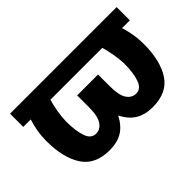

<svg xmlns="http://www.w3.org/2000/svg" viewBox="-87 -795 1073 1073"><g transform="rotate(-45 449.5 -258.5)"><path d="M290.5 10.3Q175.8 10.3 125.5 -66.9Q75.2 -144 75.2 -276.9Q75.2 -316.9 81.5 -353.5Q87.9 -390.1 99.1 -423.8H40V-528.3H882.3V-423.8H820.8Q831.5 -389.2 837.9 -352.8Q844.2 -316.4 844.2 -276.9Q844.2 -143.6 794.2 -66.7Q744.1 10.3 629.9 10.3Q570.3 10.3 528.8 -14.6Q487.3 -39.6 460.4 -93.8Q430.7 -37.6 389.9 -13.7Q349.1 10.3 290.5 10.3ZM301.8 -108.9Q334 -108.9 355.7 -139.6Q377.4 -170.4 377.4 -242.2V-335.4H542.5V-242.2Q542.5 -170.4 563.7 -139.6Q585 -108.9 617.7 -108.9Q656.7 -108.9 673.1 -155.5Q689.5 -202.1 689.5 -276.9Q688 -312.5 681.6 -349.4Q675.3 -386.2 664.6 -423.8H254.9Q243.7 -387.2 237.8 -350.3Q231.9 -313.5 230.5 -276.9Q230.5 -202.1 246.3 -155.5Q262.2 -108.9 301.8 -108.9Z"/></g></svg>

Font: Roboto Slab ExtraBold
Style: Regular
Weight: 800
Designer: Google
Version: Version 2.001; ttfautohint (v1.8.3)